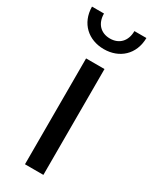

<svg xmlns="http://www.w3.org/2000/svg" viewBox="-193 -783 663 831"><g transform="rotate(30 138.5 -368.0)"><path d="M185 0V-529H93V0ZM139 -602C216 -602 274 -653 275 -736H215C215 -686 185 -655 139 -655C93 -655 63 -686 63 -736H3C4 -653 62 -602 139 -602Z"/></g></svg>

Font: Montserrat-Alt1 Med
Style: Regular
Weight: 500
Designer: Differentunic
Foundry: Differentunic
Version: Version 7.222